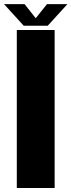

<svg xmlns="http://www.w3.org/2000/svg" viewBox="-41 -934 355 954"><path d="M42.5 0H230.5V-785H42.5ZM77 -806H196L294 -913.5H192.5L136.5 -843.5L81 -913.5H-21Z"/></svg>

Font: Anybody SemiCondensed ExtraBold
Style: Regular
Weight: 800
Width: 4
Version: Version 1.113;gftools[0.9.25]